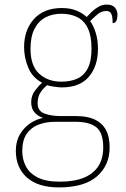

<svg xmlns="http://www.w3.org/2000/svg" viewBox="-20 -577 550 837"><path d="M237 240Q146 240 97.5 197Q49 154 49 80Q49 39 67 8.5Q85 -22 112.5 -40Q140 -58 168 -63Q146 -70 131 -86.5Q116 -103 116 -132Q116 -161 134 -184Q152 -207 164 -216Q121 -239 103 -282.5Q85 -326 85 -372Q85 -446 128 -494Q171 -542 250 -542Q286 -542 313 -531Q340 -520 358 -503Q367 -513 380 -525.5Q393 -538 409.5 -547.5Q426 -557 445 -557Q470 -557 481 -544Q492 -531 492 -513Q492 -496 487 -486Q482 -476 471 -476Q471 -505 465 -517Q459 -529 445 -529Q423 -529 407.5 -516.5Q392 -504 373 -485Q387 -466 397 -435Q407 -404 407 -364Q407 -289 367.5 -242.5Q328 -196 250 -196Q238 -196 216 -199Q194 -202 186 -206Q169 -193 156.5 -174Q144 -155 144 -126Q144 -93 174 -82Q204 -71 244 -71H313Q361 -71 393 -56Q425 -41 441.5 -11Q458 19 458 65Q458 144 402.5 192Q347 240 237 240ZM241 215Q304 215 346 197.5Q388 180 409 147Q430 114 430 66Q430 1 399.5 -22.5Q369 -46 311 -46H220Q180 -46 147.5 -33.5Q115 -21 96 7Q77 35 77 82Q77 117 92.5 147.5Q108 178 144 196.5Q180 215 241 215ZM247 -221Q288 -221 317.5 -234.5Q347 -248 363 -280Q379 -312 379 -365Q379 -419 363.5 -452.5Q348 -486 318.5 -501.5Q289 -517 247 -517Q208 -517 178 -501Q148 -485 130.5 -451.5Q113 -418 113 -364Q113 -290 151 -255.5Q189 -221 247 -221Z"/></svg>

Font: Noto Serif Ethiopic Thin
Style: Regular
Weight: 250
Version: Version 2.102